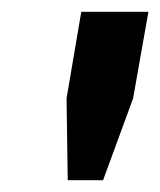

<svg xmlns="http://www.w3.org/2000/svg" viewBox="-20 -708 272 326"><path d="M95 -402 93 -541 118 -688H232L206 -541L155 -402Z"/></svg>

Font: Archivo ExtraCondensed ExtraBold
Style: Italic
Weight: 800
Width: 2
Italic angle: -10°
Designer: Hector Gatti
Foundry: Omnibus-Type
Version: Version 2.001